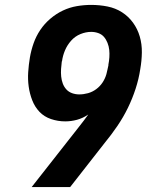

<svg xmlns="http://www.w3.org/2000/svg" viewBox="-20 -763 640 783"><path d="M109 0 303 -247Q313 -259 322 -271.5Q331 -284 340 -296Q318 -281 294 -274.5Q270 -268 246 -268Q216 -268 188 -277.5Q160 -287 141 -307Q122 -327 111.5 -354Q101 -381 97 -410Q93 -439 95 -469Q97 -499 102 -529Q107 -558 117 -586.5Q127 -615 144 -640.5Q161 -666 185 -686.5Q209 -707 236.5 -720Q264 -733 293.5 -738Q323 -743 352 -743Q386 -743 418.5 -736.5Q451 -730 477.5 -713Q504 -696 522.5 -670.5Q541 -645 550 -614Q559 -583 558.5 -549Q558 -515 552 -481Q546 -441 533 -401Q520 -361 501.5 -323Q483 -285 458.5 -249Q434 -213 406 -179L266 0ZM303 -378Q321 -378 339 -383Q357 -388 372.5 -399.5Q388 -411 398.5 -427Q409 -443 414 -461Q416 -469 418 -478Q420 -487 422 -496V-499Q425 -514 426 -529.5Q427 -545 425.5 -559.5Q424 -574 418.5 -588Q413 -602 404 -612.5Q395 -623 381 -628Q367 -633 352 -633Q330 -633 308 -624Q286 -615 270 -597Q254 -579 245 -557.5Q236 -536 233 -514L232 -512Q230 -497 229 -481.5Q228 -466 229.5 -451Q231 -436 236 -422.5Q241 -409 250.5 -398.5Q260 -388 274 -383Q288 -378 303 -378Z"/></svg>

Font: Iosevka Extrabold Extended
Style: Italic
Weight: 800
Width: 7
Italic angle: -9°
Monospace: yes
Designer: Belleve Invis
Foundry: Belleve Invis
Version: Version 32.5.0; ttfautohint (v1.8.4)